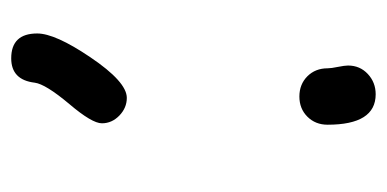

<svg xmlns="http://www.w3.org/2000/svg" viewBox="-192 -396 684 339"><g transform="rotate(90 149.5 -227.0)"><path d="M200.7 -463.9Q200.7 -442.4 186.5 -428.2Q172.4 -414.1 150.9 -414.1Q129.4 -414.1 115.2 -428.2Q101.1 -442.4 101.1 -463.9Q101.1 -470.2 98.6 -482.2Q96.2 -494.1 96.2 -500Q96.2 -521 111.1 -534.9Q126 -548.8 147 -548.8Q200.7 -548.8 200.7 -463.9ZM83.5 94.7Q39.6 94.7 39.6 48.8Q39.6 17.1 81.5 -44.9Q125 -109.4 153.3 -109.4Q170.9 -109.4 184.6 -96.2Q198.2 -83 198.2 -65.4Q198.2 -47.9 164.1 -7.8Q128.9 34.2 126.5 53.2Q121.6 94.7 83.5 94.7Z"/></g></svg>

Font: Bharatayuddha
Style: Regular
Weight: 400
Designer: R.S. Wihananto
Foundry: R.S. Wihananto
Version: Version 2.0.1